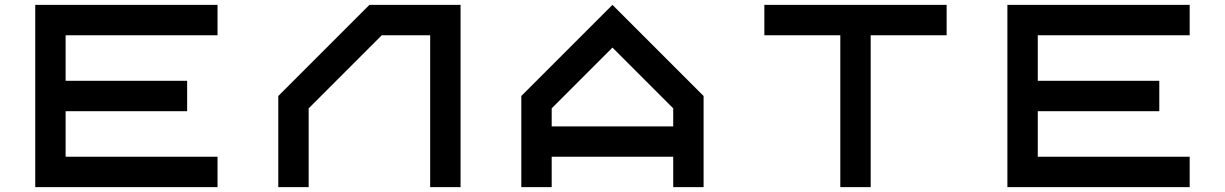

<svg xmlns="http://www.w3.org/2000/svg" viewBox="-20 -770 5040 790"><path d="M250 -125H875V0H125V-750H875V-625H250V-437.5H750V-312.5H250Z M1875 0H1750V-625H1550.8L1250 -324.2V0H1125V-375L1500 -750H1875Z M2875 0H2750V-125H2250V0H2125V-375L2500 -750L2875 -375ZM2750 -250V-324.2L2500 -574.2L2250 -324.2V-250Z M3562.5 -625V0H3437.5V-625H3125V-750H3875V-625Z M4250 -125H4875V0H4125V-750H4875V-625H4250V-437.5H4750V-312.5H4250Z"/></svg>

Font: Xanmono
Style: Regular
Weight: 400
Designer: GGBotNet
Foundry: GGBotNet
Version: 1.00